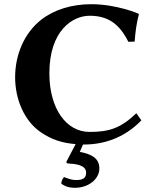

<svg xmlns="http://www.w3.org/2000/svg" viewBox="-20 -678 746 914"><path d="M301 100C337 102 390 106 390 144C390 171 373 179 343 179C323 179 312 175 285 165C275 175 272 187 272 197C289 208 305 216 337 216C402 216 453 174 453 124C453 69 405 54 360 45L375 10H380C469 10 569 -18 653 -105L629 -139C554 -67 499 -50 406 -50C297 -50 215 -159 215 -329C215 -532 325 -603 407 -603C497 -603 550 -561 591 -479L621 -480C625 -531 629 -561 641 -610L639 -613C639 -613 536 -658 414 -658C323 -658 239 -633 176 -584C97 -522 52 -420 52 -310C52 -205 96 -101 175 -48C225 -14 275 3 340 8L295 94Z"/></svg>

Font: Libertinus Sans
Style: Bold
Weight: 700
Designer: Philipp H. Poll, Khaled Hosny
Foundry: Caleb Maclennan
Version: Version 7.050;RELEASE